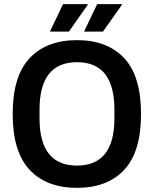

<svg xmlns="http://www.w3.org/2000/svg" viewBox="-20 -891 739 923"><path d="M384 -739 447 -871H565L566 -868L475 -739ZM220 -739 283 -871H401L402 -868L311 -739ZM350 12Q204 12 122.5 -74.5Q41 -161 41 -343Q41 -525 122.5 -611.5Q204 -698 350 -698Q496 -698 577 -611.5Q658 -525 658 -343Q658 -161 577 -74.5Q496 12 350 12ZM350 -95Q530 -95 530 -322V-364Q530 -592 350 -592Q170 -592 170 -364V-322Q170 -95 350 -95Z"/></svg>

Font: Archivo SemiCondensed SemiBold
Style: Regular
Weight: 600
Width: 4
Designer: Hector Gatti
Foundry: Omnibus-Type
Version: Version 2.001; ttfautohint (v1.8.3)